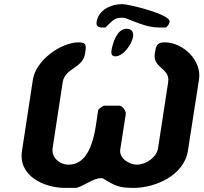

<svg xmlns="http://www.w3.org/2000/svg" viewBox="-20 -907 990 934"><path d="M363 -701C276 -701 154 -613 140 -520L87 -173C68 -51 194 7 296 7H352C388 -3 436 -40 469 -40H479C543 -1 560 7 632 7C732 7 875 -52 894 -173L948 -520C963 -614 869 -701 782 -701C742 -701 739 -684 733 -647C722 -574 809 -577 798 -507L749 -187C742 -140 688 -106 646 -106C609 -106 558 -137 565 -180L592 -353C594 -366 575 -393 561 -393H488C479 -393 463 -378 458 -373C445 -304 438 -106 313 -106C271 -106 229 -140 236 -187L285 -507C296 -577 383 -574 394 -647C400 -684 402 -701 363 -701ZM522 -660C520 -645 524 -633 541 -633C582 -633 622 -695 627 -727C631 -751 621 -767 596 -767C548 -767 528 -696 522 -660ZM450 -800C447 -779 459 -773 477 -773H493C522 -801 536 -821 570 -821C573 -821 585 -820 587 -820C644 -799 694 -773 757 -773H787C796 -779 803 -790 805 -801C811 -837 607 -887 574 -887C522 -887 459 -860 450 -800Z"/></svg>

Font: Asimov Print
Style: CIt
Weight: 500
Designer: Google
Version: Version 2.000980: 2014